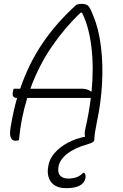

<svg xmlns="http://www.w3.org/2000/svg" viewBox="-20 -730 640 1000"><path d="M79 0Q75 1 71 2Q67 3 60 3Q44 3 36.5 -13Q29 -29 35 -65Q48 -146 69 -220H67Q39 -220 48 -256L51 -268H85Q130 -400 203.5 -507.5Q277 -615 379 -706Q386 -708 392 -709Q398 -710 405 -710Q432 -710 442.5 -696Q453 -682 466 -648Q495 -577 506 -485.5Q517 -394 511.5 -295Q506 -196 486 -102Q478 -62 475 -42Q472 -22 471 0Q470 6 463.5 10.5Q457 15 434 22Q367 41 328 72.5Q289 104 284 142Q280 172 294.5 186Q309 200 335 200Q358 200 377.5 193.5Q397 187 413 170H419Q428 179 425 198Q414 250 325 250Q273 250 248.5 221Q224 192 230 144Q235 101 263.5 68Q292 35 334 13Q376 -9 423 -18Q419 -34 424 -57Q443 -139 453 -220H122Q106 -169 95 -113.5Q84 -58 79 0ZM405 -268Q436 -268 454 -253L457 -254Q469 -379 456 -486Q443 -593 407 -664H400Q321 -590 252 -490.5Q183 -391 138 -268Z"/></svg>

Font: Recursive Mn Csl St Lt
Style: Italic
Weight: 300
Italic angle: -15°
Monospace: yes
Version: Version 1.079;hotconv 1.0.112;makeotfexe 2.5.65598; ttfautoh